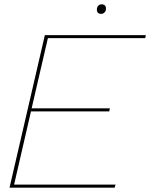

<svg xmlns="http://www.w3.org/2000/svg" viewBox="-20 -866 693 886"><path d="M24 0 187 -704H653L650 -690H201L126 -366H487L484 -352H123L45 -14H513L509 0ZM447 -802Q427 -802 427 -822Q427 -832 433 -839Q439 -846 449 -846Q469 -846 469 -826Q469 -816 462.5 -809Q456 -802 447 -802Z"/></svg>

Font: Prodigy Sans Thin
Style: Italic
Weight: 100
Italic angle: -13°
Designer: Wei Huang
Foundry: Wei Huang
Version: Version 1.003; ttfautohint (v1.8.3)